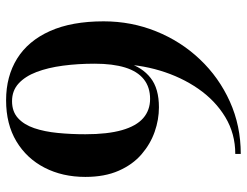

<svg xmlns="http://www.w3.org/2000/svg" viewBox="-110 -690 810 630"><g transform="rotate(-90 295.0 -375.0)"><path d="M105 10V-8Q171.5 -8 225.8 -40.8Q280 -73.5 318.8 -129.5Q357.5 -185.5 378.5 -255.5Q399.5 -325.5 399.5 -400L401 -469.5Q401 -524.5 394.5 -573.5Q388 -622.5 373.8 -660Q359.5 -697.5 336 -719Q312.5 -740.5 278 -740.5Q244 -740.5 222.5 -721Q201 -701.5 189.5 -667.8Q178 -634 173.8 -590.8Q169.5 -547.5 169.5 -500Q169.5 -427 183 -379.8Q196.5 -332.5 222.5 -310Q248.5 -287.5 285.5 -287.5Q324 -287.5 350 -308.2Q376 -329 388.5 -369.5Q401 -410 401 -469.5H417.5Q417.5 -408 403.2 -360.5Q389 -313 354.2 -285.8Q319.5 -258.5 258 -258.5Q217.5 -258.5 177.5 -272.5Q137.5 -286.5 103.8 -315.5Q70 -344.5 49.8 -390.5Q29.5 -436.5 29.5 -500Q29.5 -575 59.8 -633.8Q90 -692.5 146.2 -726.2Q202.5 -760 281 -760Q359.5 -760 417.8 -723.8Q476 -687.5 508 -616.2Q540 -545 540 -440Q540 -349 507.2 -267.8Q474.5 -186.5 415.2 -124Q356 -61.5 276.8 -25.8Q197.5 10 105 10Z"/></g></svg>

Font: Bodoni Moda 11pt SemiBold
Style: Regular
Weight: 600
Designer: Owen Earl
Foundry: indestructible type
Version: Version 2.004